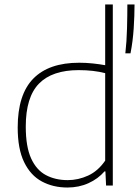

<svg xmlns="http://www.w3.org/2000/svg" viewBox="-20 -828 620 857"><path d="M281 9Q217 9 166.8 -18Q116.5 -45 87.8 -104Q59 -163 59 -259Q59 -406 128.5 -477Q198 -548 333.5 -548Q364 -548 394.2 -544.8Q424.5 -541.5 449.5 -537V-808H483.5V0H453.5L450.5 -63H446.5Q418 -30 375.2 -10.5Q332.5 9 281 9ZM282.5 -24Q329 -24 373.2 -44.2Q417.5 -64.5 449.5 -111V-501.5Q397.5 -515 331.5 -515Q213 -515 154 -454.8Q95 -394.5 95 -263Q95 -173.5 118.8 -121.2Q142.5 -69 184.8 -46.5Q227 -24 282.5 -24ZM539.5 -590Q545.5 -642.5 547 -702Q548.5 -761.5 548.5 -808H580.5Q580.5 -759.5 576.8 -701.5Q573 -643.5 562.5 -590Z"/></svg>

Font: Encode Sans SmExp Th
Style: Regular
Weight: 100
Width: 6
Designer: Multiple Designers
Foundry: Impallari Type
Version: Version 3.002; ttfautohint (v1.8.3) -l 8 -r 50 -G 200 -x 14 